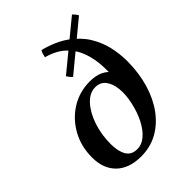

<svg xmlns="http://www.w3.org/2000/svg" viewBox="-216 -843 965 965"><g transform="rotate(-45 267.0 -360.5)"><path d="M295 -395Q255 -395 221.5 -359Q188 -323 168 -264Q148 -205 148 -138Q148 -86 166 -55.5Q184 -25 224 -25L213 15Q128 15 81 -30.5Q34 -76 34 -156Q34 -235 69 -298Q104 -361 163.5 -398Q223 -435 297 -435ZM224 -25Q258 -25 286 -49.5Q314 -74 335 -115.5Q356 -157 367 -208Q382 -262 390.5 -320.5Q399 -379 397 -436Q395 -493 378 -542Q361 -591 323.5 -627Q286 -663 223 -680Q225 -691 228 -700.5Q231 -710 236 -718Q317 -697 369 -659.5Q421 -622 450 -574.5Q479 -527 490.5 -475.5Q502 -424 502 -375Q502 -291 481 -219.5Q460 -148 421.5 -95.5Q383 -43 330.5 -14Q278 15 213 15ZM367 -208Q379 -262 374 -304Q369 -346 349.5 -370.5Q330 -395 295 -395L297 -435Q380 -435 415.5 -378.5Q451 -322 437 -208ZM493 -708 253 -510Q246 -516 240.5 -523Q235 -530 230 -538L471 -736Q476 -731 482.5 -723.5Q489 -716 493 -708Z"/></g></svg>

Font: Poltawski Nowy Medium
Style: Italic
Weight: 500
Italic angle: -12°
Version: Version 1.001;gftools[0.9.25]